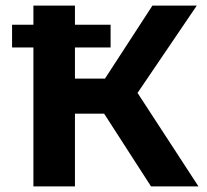

<svg xmlns="http://www.w3.org/2000/svg" viewBox="-20 -664 737 684"><path d="M351 -259H247V0H99V-495H23V-576H99V-644H247V-576H374V-495H247V-384H354L523 -644H681L470 -333L687 0H518Z"/></svg>

Font: Montserrat Ace
Style: Bold
Weight: 700
Designer: Julieta Ulanovsky
Foundry: Julieta Ulanovsky
Version: Version 1